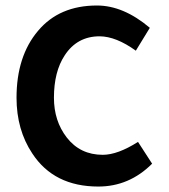

<svg xmlns="http://www.w3.org/2000/svg" viewBox="-20 -665 612 697"><path d="M532.2 -70.8Q449.2 12.2 336.9 12.2Q175.8 12.2 97.2 -107.9Q40 -193.8 40 -310.1Q40 -460.9 118.2 -553.2Q195.3 -645 332 -645Q428.2 -645 523.9 -564L473.1 -481Q401.4 -532.7 341.8 -533.2Q259.8 -533.2 214.8 -463.9Q175.8 -404.8 175.8 -310.1Q175.8 -226.1 222.2 -166Q271 -103 353 -103Q407.2 -103 481 -149.9Z"/></svg>

Font: Tajawal
Style: Bold
Weight: 700
Designer: Boutros Fonts
Foundry: Created by Boutros International 2017
Version: Version 1.700